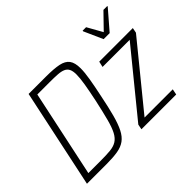

<svg xmlns="http://www.w3.org/2000/svg" viewBox="-144 -996 1261 1261"><g transform="rotate(-45 486.5 -365.5)"><path d="M37 0 183 -688H345Q418 -688 461.5 -679Q505 -670 524.5 -643.5Q544 -617 544 -566Q544 -528 535 -473.5Q526 -419 510 -344Q492 -254 475.5 -193Q459 -132 439.5 -93.5Q420 -55 392 -34.5Q364 -14 322 -7Q280 0 219 0ZM93 -43H208Q261 -43 296.5 -46.5Q332 -50 356 -65Q380 -80 397 -112Q414 -144 429 -200.5Q444 -257 463 -344Q479 -420 487.5 -471.5Q496 -523 496 -556Q496 -588 487 -606Q478 -624 459 -632.5Q440 -641 409.5 -643Q379 -645 336 -645H221ZM543 0 550 -36 904 -470H652L661 -510H973L966 -474L612 -40H874L866 0ZM786 -594 727 -726 728 -731H760L819 -626L921 -731H957L956 -726L842 -594Z"/></g></svg>

Font: Saira SemiCondensed ExtraLight
Style: Italic
Weight: 250
Width: 4
Italic angle: -12°
Designer: Hector Gatti with collaboration of the Omnibus-Type team
Foundry: Omnibus-Type
Version: Version 1.101